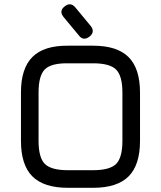

<svg xmlns="http://www.w3.org/2000/svg" viewBox="-20 -896 768 916"><path d="M408 -722Q378 -699 357 -726L284 -814Q260 -843 288 -865Q316 -888 339 -861L412 -773Q435 -745 408 -722ZM304 0Q189 0 134.5 -54.5Q80 -109 80 -224V-455Q80 -570 135 -624.5Q190 -679 304 -678H424Q539 -678 593.5 -623.5Q648 -569 648 -454V-224Q648 -109 593.5 -54.5Q539 0 424 0ZM164 -224Q164 -144 194 -114Q224 -84 304 -84H424Q504 -84 534 -114Q564 -144 564 -224V-454Q564 -534 534 -564Q504 -594 424 -594H304Q224 -595 194 -565Q164 -535 164 -455Z"/></svg>

Font: Jura
Style: Bold
Weight: 700
Designer: Daniel Johnson, Alexei Vanyashin
Foundry: Daniel Johnson
Version: Version 5.103